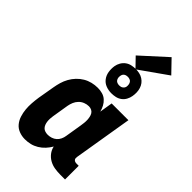

<svg xmlns="http://www.w3.org/2000/svg" viewBox="-295 -1089 1191 1191"><g transform="rotate(45 300.0 -494.0)"><path d="M178 8Q151 8 126.5 -1.5Q102 -11 86 -30.5Q70 -50 62 -75Q54 -100 51.5 -126.5Q49 -153 51 -180.5Q53 -208 57 -235L76 -345Q80 -369 87 -393Q94 -417 106.5 -439.5Q119 -462 137 -481Q155 -500 177 -513Q199 -526 223.5 -532Q248 -538 273 -538Q294 -538 314 -532.5Q334 -527 349 -513.5Q364 -500 373.5 -482Q383 -464 388 -444L402 -530H549L485 -144Q484 -137 484.5 -131Q485 -125 489 -120.5Q493 -116 499 -114Q505 -112 511 -112H531V8H491Q465 8 440 4Q415 0 393.5 -12Q372 -24 357 -43.5Q342 -63 337 -87Q325 -66 308 -47.5Q291 -29 269.5 -16Q248 -3 225 2.5Q202 8 178 8ZM259 -112Q274 -112 289.5 -117Q305 -122 317 -132.5Q329 -143 336 -158Q343 -173 345 -188L363 -298Q365 -311 366.5 -324Q368 -337 367.5 -349.5Q367 -362 364.5 -374.5Q362 -387 356 -397Q350 -407 339 -412.5Q328 -418 315 -418Q297 -418 279.5 -411Q262 -404 249 -390.5Q236 -377 229 -360Q222 -343 219 -326L201 -216Q199 -204 198.5 -191.5Q198 -179 199.5 -167.5Q201 -156 205 -145.5Q209 -135 216.5 -127Q224 -119 235.5 -115.5Q247 -112 259 -112ZM356 -573Q330 -573 307 -582Q284 -591 269.5 -610.5Q255 -630 251 -655Q247 -680 251 -706Q254 -724 263.5 -740.5Q273 -757 288 -768Q303 -779 321 -783Q339 -787 356 -787Q373 -787 389.5 -783.5Q406 -780 420 -771Q434 -762 443.5 -749.5Q453 -737 458 -721Q463 -705 463.5 -688Q464 -671 461 -654Q458 -636 449 -619.5Q440 -603 425 -592Q410 -581 392 -577Q374 -573 356 -573ZM356 -642Q363 -642 369 -643.5Q375 -645 380.5 -649Q386 -653 389.5 -658.5Q393 -664 394 -671Q395 -680 393.5 -689Q392 -698 387 -705Q382 -712 373.5 -715Q365 -718 356 -718Q350 -718 343.5 -716.5Q337 -715 331.5 -711Q326 -707 323 -701.5Q320 -696 319 -689Q317 -680 318.5 -671Q320 -662 325 -655Q330 -648 338.5 -645Q347 -642 356 -642ZM357 -784 297 -846 462 -996 541 -914Z"/></g></svg>

Font: Iosevka Curly Slab HvEx
Style: Italic
Weight: 900
Width: 7
Italic angle: -9°
Monospace: yes
Designer: Belleve Invis
Foundry: Belleve Invis
Version: Version 11.1.0; ttfautohint (v1.8.3)